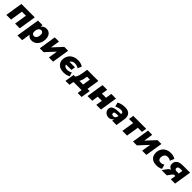

<svg xmlns="http://www.w3.org/2000/svg" viewBox="686 -2738 5153 5153"><g transform="rotate(45 3262.0 -161.5)"><path d="M22 0 99 -492H608L531 0H353L409 -356H256L200 0Z M623 180 730 -492H903L891 -414H886Q904 -442 929.5 -462.5Q955 -483 985.5 -493Q1016 -503 1050 -503Q1105 -503 1146 -477Q1187 -451 1209.5 -403Q1232 -355 1232 -289Q1232 -203 1201 -135Q1170 -67 1114 -28Q1058 11 983 11Q930 11 890 -12.5Q850 -36 833 -81L842 -80L801 180ZM945 -120Q979 -120 1003 -140.5Q1027 -161 1040 -197Q1053 -233 1053 -279Q1053 -324 1032.5 -348Q1012 -372 976 -372Q942 -372 918 -351.5Q894 -331 880.5 -295Q867 -259 867 -213Q867 -168 888 -144Q909 -120 945 -120Z M1290 0 1367 -492H1527L1479 -189H1447L1729 -492H1875L1797 0H1637L1685 -304H1718L1436 0Z M2210 11Q2118 11 2056.5 -17.5Q1995 -46 1964 -98Q1933 -150 1933 -219Q1933 -275 1952.5 -326Q1972 -377 2011.5 -417Q2051 -457 2111 -480Q2171 -503 2250 -503Q2304 -503 2353 -488Q2402 -473 2434 -448L2387 -341Q2362 -358 2323 -370Q2284 -382 2247 -382Q2204 -382 2174.5 -368.5Q2145 -355 2127 -333Q2109 -311 2101 -284L2094 -307H2320L2301 -190H2077L2092 -210Q2094 -181 2107.5 -158Q2121 -135 2149 -122.5Q2177 -110 2220 -110Q2251 -110 2287.5 -120.5Q2324 -131 2355 -150L2390 -38Q2370 -25 2339.5 -13.5Q2309 -2 2275 4.5Q2241 11 2210 11Z M2396 130 2439 -136H2501Q2520 -161 2533.5 -191.5Q2547 -222 2557.5 -262.5Q2568 -303 2576 -359L2598 -492H3022L2966 -136H3049L3007 130H2857L2878 0H2567L2546 130ZM2658 -135H2800L2835 -358H2725L2717 -308Q2710 -258 2695.5 -212Q2681 -166 2658 -135Z M3102 0 3179 -492H3357L3330 -319H3486L3513 -492H3691L3614 0H3436L3465 -182H3308L3280 0Z M3907 11Q3860 11 3821.5 -11Q3783 -33 3760.5 -68.5Q3738 -104 3738 -145Q3738 -197 3768 -230Q3798 -263 3859 -278.5Q3920 -294 4013 -294H4092L4078 -210H4013Q3976 -210 3952.5 -205Q3929 -200 3918.5 -188Q3908 -176 3908 -157Q3908 -133 3925 -119Q3942 -105 3969 -105Q3996 -105 4015.5 -115Q4035 -125 4047.5 -144Q4060 -163 4064 -188L4082 -303Q4088 -336 4068 -355Q4048 -374 4001 -374Q3958 -374 3915 -362Q3872 -350 3829 -326L3796 -444Q3822 -462 3859.5 -475.5Q3897 -489 3940 -496Q3983 -503 4026 -503Q4117 -503 4168 -470Q4219 -437 4236.5 -382Q4254 -327 4243 -261L4202 0H4037L4052 -96H4060Q4045 -59 4021.5 -35Q3998 -11 3969 0Q3940 11 3907 11Z M4425 0 4481 -353H4325L4347 -492H4838L4815 -353H4659L4603 0Z M4829 0 4906 -492H5066L5018 -189H4986L5268 -492H5414L5336 0H5176L5224 -304H5257L4975 0Z M5729 11Q5644 11 5587 -17.5Q5530 -46 5501 -98Q5472 -150 5472 -219Q5472 -275 5490.5 -326Q5509 -377 5546 -417Q5583 -457 5639 -480Q5695 -503 5769 -503Q5819 -503 5865.5 -490.5Q5912 -478 5943 -455L5892 -333Q5874 -350 5843.5 -359.5Q5813 -369 5784 -369Q5748 -369 5723 -356.5Q5698 -344 5683 -322.5Q5668 -301 5661 -275Q5654 -249 5654 -222Q5654 -177 5678 -150Q5702 -123 5758 -123Q5782 -123 5810.5 -132.5Q5839 -142 5862 -158L5898 -35Q5879 -20 5850.5 -9.5Q5822 1 5790 6Q5758 11 5729 11Z M5914 0 6001 -121Q6027 -156 6059.5 -176Q6092 -196 6124 -196H6154L6153 -182Q6098 -183 6061.5 -198.5Q6025 -214 6006.5 -243.5Q5988 -273 5988 -313Q5988 -373 6016.5 -413Q6045 -453 6096.5 -472.5Q6148 -492 6215 -492H6503L6425 0H6262L6286 -149H6255Q6238 -149 6221 -138Q6204 -127 6191 -109L6113 0ZM6220 -261H6304L6323 -380H6237Q6198 -380 6176 -362.5Q6154 -345 6154 -315Q6154 -288 6171 -274.5Q6188 -261 6220 -261Z"/></g></svg>

Font: Nunito Sans 12pt Black
Style: Italic
Weight: 900
Italic angle: -9°
Designer: Vernon Adams
Foundry: Vernon Adams
Version: Version 3.101;gftools[0.9.27]